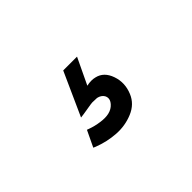

<svg xmlns="http://www.w3.org/2000/svg" viewBox="-45 -189 629 629"><g transform="rotate(-45 269.5 125.0)"><path d="M252.4 -9.8H316.4L272.9 81.5Q294.4 76.7 311 81.1Q342.8 88.4 355.5 125Q368.2 161.6 352.5 199.2Q338.9 232.4 303.2 247.3Q267.6 262.2 228 259.5Q188.5 256.8 150.9 242.2L143.1 238.8L169.9 182.6L176.8 185.1Q196.8 192.4 218.3 195.3Q263.2 202.1 283.7 179.2Q298.3 163.1 289.6 147Q282.7 135.7 267.1 132.3Q250.5 131.3 245.4 131.6Q240.2 131.8 221.9 135Q203.6 138.2 199.2 138.7L184.6 140.6Z"/></g></svg>

Font: Glacial Indifference
Style: Bold
Weight: 700
Version: Version 1.001